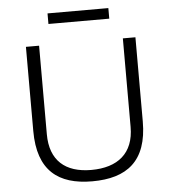

<svg xmlns="http://www.w3.org/2000/svg" viewBox="-58 -895 853 959"><g transform="rotate(-5 369.0 -415.5)"><path d="M216 -790H521V-843H216ZM366 12C540 12 643 -65 643 -264V-686H580V-242C580 -110 499 -45 366 -45C236 -45 160 -110 160 -242V-686H94V-264C94 -65 196 12 366 12Z"/></g></svg>

Font: Archivo ExtraLight
Style: Regular
Weight: 200
Designer: Hector Gatti
Foundry: Omnibus-Type
Version: Version 2.001